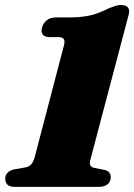

<svg xmlns="http://www.w3.org/2000/svg" viewBox="-24 -730 524 750"><path d="M170.5 -585H204.5Q221 -585 226 -576Q231 -567 223 -542L111 -114Q106 -97 97.8 -88Q89.5 -79 77.5 -76.5L30 -68Q14.5 -64.5 5.5 -55.2Q-3.5 -46 -3.5 -32Q-3.5 -17 5.2 -8.5Q14 0 35 0H363Q383 0 395.8 -9.8Q408.5 -19.5 408.5 -37.5Q408.5 -48.5 403 -55.8Q397.5 -63 385.5 -66L345 -74Q330 -77.5 327.8 -86.5Q325.5 -95.5 330.5 -111.5L478.5 -672Q484 -691.5 475.5 -701Q467 -710.5 447.5 -710.5Q438 -710.5 427.5 -707.2Q417 -704 402 -698Q381.5 -688 360.8 -679.8Q340 -671.5 312.5 -666.8Q285 -662 246 -662H197.5Q172.5 -662 158.8 -651Q145 -640 140.5 -623Q135.5 -606 142.5 -595.5Q149.5 -585 170.5 -585Z"/></svg>

Font: Fraunces Black
Style: Italic
Weight: 900
Italic angle: -16°
Version: Version 1.000;[b76b70a41]